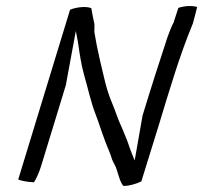

<svg xmlns="http://www.w3.org/2000/svg" viewBox="-20 -619 670 633"><path d="M40 -27C53 -22 72 -19 92 -18C101 -32 110 -53 116 -73L197 -338L230 -517L237 -480C242 -445 248 -404 257 -373C270 -328 280 -280 296 -240C306 -214 314 -187 324 -161C331 -139 343 -117 350 -92C354 -82 362 -71 365 -59C372 -38 376 -18 387 -6C407 -6 430 -13 446 -21L504 -208C538 -320 573 -439 616 -542C621 -559 625 -577 630 -596C613 -601 589 -600 568 -593L553 -547V-546C545 -531 539 -515 532 -496C505 -414 476 -324 450 -238L424 -90L415 -112C407 -132 401 -153 393 -171C387 -186 380 -203 373 -218C365 -237 359 -257 350 -278C341 -300 335 -317 328 -343C315 -397 300 -457 291 -514C291 -524 292 -533 291 -541C288 -556 284 -573 281 -592C266 -599 233 -596 211 -587C154 -400 97 -214 40 -27ZM364 -59H365Z"/></svg>

Font: SolarCharger
Style: 352
Weight: 300
Designer: Mew Too
Foundry: Cannot Into Space Fonts/KineticPlasma Fonts
Version: Version 1.100